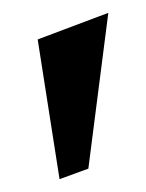

<svg xmlns="http://www.w3.org/2000/svg" viewBox="-20 -720 225 296"><path d="M147 -700.2 116.2 -460 71.8 -443.8 38.1 -659.2Z"/></svg>

Font: Redressed
Style: Regular
Weight: 400
Designer: Astigmatic (AOETI)
Foundry: Astigmatic (AOETI)
Version: Version 1.001